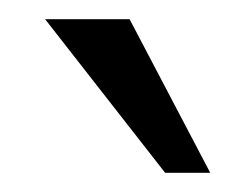

<svg xmlns="http://www.w3.org/2000/svg" viewBox="-20 -780 261 200"><path d="M115 -760 199 -600H152L27 -760Z"/></svg>

Font: Rising Sun Light
Style: Regular
Weight: 300
Designer: Matt McInerney, Pablo Impallari, Rodrigo Fuenzalida (Raleway font), Stephen Hutchings (Greek), Cristiano Sobral (main ch
Foundry: The Rising Sun Project Authors
Version: Version 4.327; ttfautohint (v1.8.4.7-5d5b-dirty)